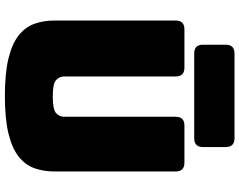

<svg xmlns="http://www.w3.org/2000/svg" viewBox="-117 -848 980 786"><g transform="rotate(90 373.0 -455.0)"><path d="M682 -189Q682 -143 668.5 -105.5Q655 -68 620.5 -41Q586 -14 526 0.5Q466 15 373 15Q280 15 220 0.5Q160 -14 125.5 -41Q91 -68 77.5 -105.5Q64 -143 64 -189V-684Q64 -720 100 -720H257Q293 -720 293 -684V-228Q293 -208 308 -194.5Q323 -181 375 -181Q428 -181 443 -194.5Q458 -208 458 -228V-684Q458 -720 494 -720H646Q682 -720 682 -684ZM546 -760H199Q163 -760 163 -796V-889Q163 -925 199 -925H546Q582 -925 582 -889V-796Q582 -760 546 -760Z"/></g></svg>

Font: Bungee Tint
Style: Regular
Weight: 400
Designer: David Jonathan Ross
Foundry: David Jonathan Ross
Version: Version 2.001